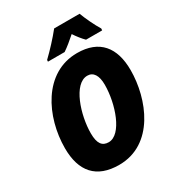

<svg xmlns="http://www.w3.org/2000/svg" viewBox="-218 -1058 1093 1196"><g transform="rotate(-30 328.5 -459.5)"><path d="M221 -769H341C371 -789 402 -815 435 -844C451 -819 477 -786 495 -769H611L612 -782C587 -822 556 -888 541 -929H358C319 -880 267 -824 222 -781ZM285 10C535 10 641 -260 641 -466C641 -629 565 -725 404 -725C164 -725 43 -473 43 -249C43 -82 122 10 285 10ZM299 -145C253 -145 229 -174 229 -249C229 -378 290 -571 389 -571C432 -571 456 -535 456 -468C456 -330 392 -145 299 -145Z"/></g></svg>

Font: Noto Sans UI SemiCondensed Black
Style: Italic
Weight: 900
Width: 4
Italic angle: -372°
Designer: Monotype Design Team
Foundry: Monotype Imaging Inc.
Version: Version 1.901